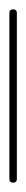

<svg xmlns="http://www.w3.org/2000/svg" viewBox="-20 -390 56 410"><path d="M0 -8H16V-362H0ZM8 -16Q4 -16 2 -14Q0 -12 0 -8Q0 -4 2 -2Q4 0 8 0Q12 0 14 -2Q16 -4 16 -8Q16 -12 14 -14Q12 -16 8 -16ZM8 -370Q4 -370 2 -368Q0 -366 0 -362Q0 -358 2 -356Q4 -354 8 -354Q12 -354 14 -356Q16 -358 16 -362Q16 -366 14 -368Q12 -370 8 -370Z"/></svg>

Font: Wavefont ExtraLight
Style: Regular
Weight: 250
Version: Version 3.004;gftools[0.9.33]